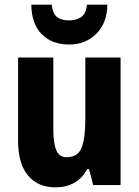

<svg xmlns="http://www.w3.org/2000/svg" viewBox="-20 -798 599 828"><path d="M500 -550V0H382L364 -69H356Q335 -29 300 -9.5Q265 10 220 10Q143 10 100.5 -41.5Q58 -93 58 -191V-550H210V-237Q210 -179 223 -149.5Q236 -120 266 -120Q317 -120 332.5 -162.5Q348 -205 348 -282V-550ZM443 -778Q442 -699 395.5 -652.5Q349 -606 278 -606Q204 -606 160 -650.5Q116 -695 115 -778H203Q207 -740 225.5 -725Q244 -710 278 -710Q309 -710 330 -724.5Q351 -739 355 -778Z"/></svg>

Font: Noto Sans Myanmar Condensed ExtraBold
Style: Regular
Weight: 800
Width: 3
Designer: Monotype Design Team
Foundry: Monotype Imaging Inc.
Version: Version 2.107; ttfautohint (v1.8.4.7-5d5b)